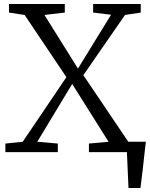

<svg xmlns="http://www.w3.org/2000/svg" viewBox="-20 -763 752 963"><path d="M624.5 180Q623.5 157.5 622.5 135Q621.5 112.5 620.5 90Q619.5 67.5 618.5 45Q617.5 22.5 616.5 0L566.5 -52H711.5Q709 -29 706.2 -5.8Q703.5 17.5 701 40.8Q698.5 64 695.8 87.2Q693 110.5 690.2 133.8Q687.5 157 684.5 180ZM94 -52 313 -376 103.5 -688 25 -700V-743H305V-700L203 -688L371 -419L537 -689L447 -700V-743H686V-700L607 -688L398 -386L623.5 -52L705 -43V0H426V-43L524.5 -52L342 -342L167 -52L270 -43V0H7V-43Z"/></svg>

Font: Merriweather Light
Style: Regular
Weight: 300
Designer: Eben Sorkin
Foundry: Eben Sorkin
Version: Version 2.100